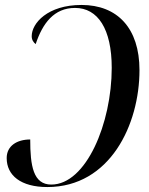

<svg xmlns="http://www.w3.org/2000/svg" viewBox="-20 -744 601 775"><path d="M309 -724C172 -724 108 -650 108 -598C108 -583 115 -573 124 -566C152 -650 198 -712 283 -712C375 -712 431 -627 431 -470C431 -247 328 1 187 1C114 1 102 -75 102 -181C48 -181 7 -155 7 -106C7 -36 64 11 171 11C424 11 543 -241 543 -461C543 -630 454 -724 309 -724Z"/></svg>

Font: Noto Serif Display Condensed Medium
Style: Italic
Weight: 500
Width: 3
Italic angle: -12°
Designer: Monotype Design Team
Foundry: Monotype Imaging Inc.
Version: Version 2.009